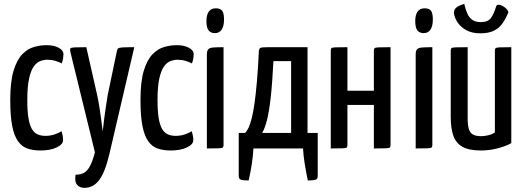

<svg xmlns="http://www.w3.org/2000/svg" viewBox="-20 -733 2590 948"><path d="M179.6 10Q143.4 10 115.8 0.5Q88.2 -8.9 69.1 -35.4Q50 -61.9 40.3 -110.7Q30.6 -159.6 30.6 -239Q30.6 -329 46.7 -383Q62.9 -437 89.5 -464.5Q116 -492 147.7 -501Q179.3 -510 210 -510Q245.2 -510 269.3 -497.4Q293.3 -484.8 293.3 -465Q293.3 -456.8 291.5 -444.8Q289.7 -432.9 284.7 -419.8Q272.7 -426.6 253.8 -432.3Q234.9 -438.1 214 -438.1Q197.1 -438.1 179.4 -431.7Q161.6 -425.3 147 -405.2Q132.4 -385 123.6 -345.2Q114.8 -305.4 114.8 -238.5Q114.8 -185.7 120.3 -151.2Q125.7 -116.8 136.8 -97.4Q147.8 -77.9 164.7 -70.1Q181.5 -62.2 204.4 -62.2Q228.5 -62.2 249.8 -69.4Q271.2 -76.6 283.5 -85.4Q287.8 -71.7 289.6 -61.3Q291.4 -51 291.4 -40.8Q291.4 -20.4 260.2 -5.2Q229 10 179.6 10Z M397.5 194.6Q372.9 194.6 360.1 178.9Q347.3 163.2 353.3 129.6Q378 129.6 394.9 120.1Q411.8 110.6 424.5 86.5Q437.3 62.4 448.7 19.2L327.2 -477.7Q324.9 -488.8 327.2 -493.4Q329.5 -498 347.1 -499Q364.7 -500 406.2 -500L460.2 -261.5Q466.5 -231.3 471.4 -200.3Q476.2 -169.4 479.6 -142.9Q482.9 -116.5 485.1 -100.3Q487.3 -84.1 487.3 -84.1Q487.3 -84.1 489 -100.3Q490.6 -116.5 494 -142.6Q497.4 -168.7 501.9 -200.2Q506.4 -231.6 511.5 -262.2L556.2 -476.4Q558.2 -488.5 562.4 -493.1Q566.7 -497.7 584.5 -498.9Q602.3 -500 643.1 -500L520.2 27.2Q499.1 116.4 470.5 155.1Q441.9 193.9 397.5 194.6Z M822.6 10Q786.4 10 758.8 0.5Q731.2 -8.9 712.1 -35.4Q693 -61.9 683.3 -110.7Q673.6 -159.6 673.6 -239Q673.6 -329 689.7 -383Q705.9 -437 732.5 -464.5Q759 -492 790.7 -501Q822.3 -510 853 -510Q888.2 -510 912.3 -497.4Q936.3 -484.8 936.3 -465Q936.3 -456.8 934.5 -444.8Q932.7 -432.9 927.7 -419.8Q915.7 -426.6 896.8 -432.3Q877.9 -438.1 857 -438.1Q840.1 -438.1 822.4 -431.7Q804.6 -425.3 790 -405.2Q775.4 -385 766.6 -345.2Q757.8 -305.4 757.8 -238.5Q757.8 -185.7 763.3 -151.2Q768.7 -116.8 779.8 -97.4Q790.8 -77.9 807.7 -70.1Q824.5 -62.2 847.4 -62.2Q871.5 -62.2 892.8 -69.4Q914.2 -76.6 926.5 -85.4Q930.8 -71.7 932.6 -61.3Q934.4 -51 934.4 -40.8Q934.4 -20.4 903.2 -5.2Q872 10 822.6 10Z M1001.4 0V-463Q1001.4 -482 1008.2 -489.5Q1015.1 -497.1 1032.9 -498.5Q1050.7 -500 1083.7 -500V-16.5Q1083.7 -8.2 1080.2 -4.9Q1076.8 -1.6 1059.7 -0.8Q1042.5 0 1001.4 0ZM1040.2 -569.3Q1020.5 -569.7 1009.7 -583.1Q998.9 -596.6 999.3 -631.6Q999.6 -659.2 1010.9 -675.6Q1022.2 -692 1045.5 -692Q1069.1 -692 1077.8 -678.8Q1086.5 -665.7 1086.1 -634.2Q1085.8 -603.7 1074.3 -586.5Q1062.9 -569.3 1040.2 -569.3Z M1207.7 158.1Q1179.1 158.1 1168.9 154.1Q1158.7 150.2 1158.7 135.2V-76.5H1189.8Q1199.5 -85.5 1207.5 -102.8Q1215.4 -120 1222.8 -148.9Q1230.2 -177.8 1236.5 -221.7Q1242.8 -265.6 1248.3 -328.3Q1253.8 -390.9 1257.9 -475.8Q1258.5 -492.8 1265.4 -496.4Q1272.3 -500 1302.6 -500H1498.4V-76.5H1548.8V135.2Q1548.8 150.2 1538.6 154.1Q1528.4 158.1 1499.8 158.1Q1490.8 115.2 1484.5 75.7Q1478.1 36.2 1476.2 0H1231.3Q1229.4 36.2 1223.5 75.7Q1217.7 115.2 1207.7 158.1ZM1274.4 -76.5H1417.4V-431.3H1330.1Q1324.3 -317.9 1316.2 -248Q1308.1 -178.2 1298 -139Q1287.9 -99.7 1274.4 -76.5Z M1613.2 0V-483.5Q1613.2 -491.8 1616.1 -495.1Q1619 -498.4 1636.4 -499.2Q1653.8 -500 1695.4 -500V-285H1826V-483.5Q1826 -491.8 1829.5 -495.1Q1833 -498.4 1850.4 -499.2Q1867.8 -500 1908.3 -500V-16.5Q1908.3 -8.2 1905.3 -4.9Q1902.4 -1.6 1885.4 -0.8Q1868.4 0 1826 0V-215H1695.4V-16.5Q1695.4 -8.2 1692.1 -4.9Q1688.7 -1.6 1671.8 -0.8Q1655 0 1613.2 0Z M2032.4 0V-463Q2032.4 -482 2039.2 -489.5Q2046.1 -497.1 2063.9 -498.5Q2081.7 -500 2114.7 -500V-16.5Q2114.7 -8.2 2111.2 -4.9Q2107.8 -1.6 2090.7 -0.8Q2073.5 0 2032.4 0ZM2071.2 -569.3Q2051.5 -569.7 2040.7 -583.1Q2029.9 -596.6 2030.3 -631.6Q2030.6 -659.2 2041.9 -675.6Q2053.2 -692 2076.5 -692Q2100.1 -692 2108.8 -678.8Q2117.5 -665.7 2117.1 -634.2Q2116.8 -603.7 2105.3 -586.5Q2093.9 -569.3 2071.2 -569.3Z M2354.7 10Q2295.4 10 2263.3 -8.2Q2231.2 -26.4 2218.3 -63Q2205.5 -99.7 2205.5 -155.9V-483.5Q2205.5 -491.8 2208.8 -495.1Q2212 -498.4 2229.7 -499.2Q2247.3 -500 2289.1 -500V-148.9Q2289.1 -116.6 2294.6 -97.3Q2300.1 -78 2314.5 -69.3Q2328.9 -60.6 2356.3 -60.6Q2369.8 -60.6 2388.8 -64.7Q2407.8 -68.7 2423.5 -78.9V-483.5Q2423.5 -491.8 2427.1 -495.1Q2430.7 -498.4 2447.6 -499.2Q2464.4 -500 2504.5 -500V-26.2Q2475.9 -10.5 2435.7 -0.2Q2395.5 10 2354.7 10ZM2351 -568.5Q2310.8 -568.5 2282.7 -583.8Q2254.6 -599.1 2239.2 -622.5Q2223.8 -645.9 2221.1 -669.4Q2220.8 -685.8 2233.7 -696.2Q2246.6 -706.6 2272.3 -713.5Q2278.3 -687.3 2287.2 -666.7Q2296 -646.1 2311.9 -635Q2327.7 -623.8 2353.9 -623.8Q2389.5 -623.8 2404.1 -644.2Q2418.7 -664.7 2429.8 -701.5Q2433.1 -712.1 2446.6 -709.1Q2460 -706 2473.7 -695.4Q2487.3 -684.8 2490.2 -672.3Q2477.6 -640.9 2461 -617.6Q2444.4 -594.2 2418.6 -581.4Q2392.9 -568.5 2351 -568.5Z"/></svg>

Font: Yanone Kaffeesatz ExtraLight
Style: Regular
Weight: 200
Designer: Yanone (Cyrillic: Daniel Pouzeot, Huerta Tipografica, and Cyreal)
Foundry: Yanone
Version: Version 2.003